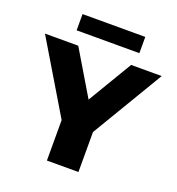

<svg xmlns="http://www.w3.org/2000/svg" viewBox="-175 -1008 1042 1133"><g transform="rotate(20 346.5 -442.0)"><path d="M445 -251V0H247V-254L-20 -700H189L355 -422L521 -700H713ZM149 -884H543V-782H149Z"/></g></svg>

Font: Idrija
Style: Regular
Weight: 800
Designer: Julieta Ulanovsky
Foundry: Julieta Ulanovsky
Version: Version 7.200